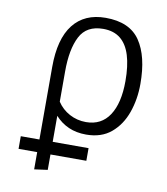

<svg xmlns="http://www.w3.org/2000/svg" viewBox="-83 -604 766 883"><g transform="rotate(10 300.0 -162.0)"><path d="M49 69.5H365.5V128.5H136H49ZM339.5 -534.5Q452 -534.5 500.5 -463Q549 -391.5 549 -262.5Q549 -190.5 527 -128.5Q505 -66.5 459.5 -28.2Q414 10 343 10Q297.5 10 261.5 -5.8Q225.5 -21.5 198 -52V200.5L136 209V-269Q136 -400.5 188.5 -467.5Q241 -534.5 339.5 -534.5ZM337.5 -482.5Q259.5 -482.5 228.8 -422.8Q198 -363 198 -259.5V-118Q220 -84.5 255.5 -65.5Q291 -46.5 332.5 -46.5Q404 -46.5 441.5 -103.5Q479 -160.5 479 -263.5Q479 -334.5 464 -383.2Q449 -432 417.8 -457.2Q386.5 -482.5 337.5 -482.5Z"/></g></svg>

Font: Fira Code Light Light
Style: Regular
Weight: 300
Monospace: yes
Version: Version 5.002